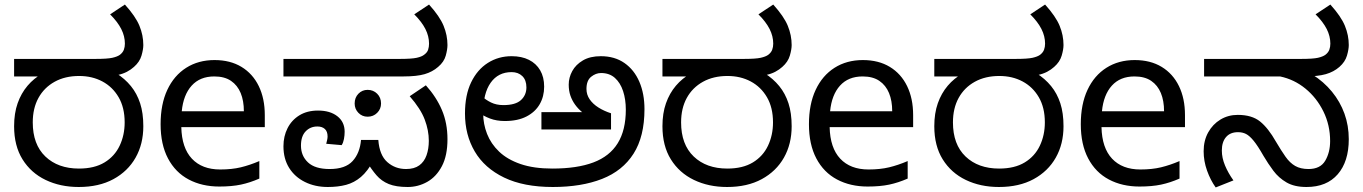

<svg xmlns="http://www.w3.org/2000/svg" viewBox="-20 -810 5991 844"><path d="M326 12Q245 12 180.5 -19Q116 -50 79 -109.5Q42 -169 42 -255Q42 -312 57.5 -356Q73 -400 101 -433Q129 -466 168 -488L186 -474H42V-551H398Q452 -551 474 -556Q496 -561 507 -569Q520 -579 524.5 -591.5Q529 -604 529 -618Q529 -651 513 -682.5Q497 -714 464 -747L529 -790Q576 -738 593 -696.5Q610 -655 610 -612Q610 -593 602 -565.5Q594 -538 569 -516Q556 -504 538 -494.5Q520 -485 496 -480L491 -488Q529 -464 555.5 -431.5Q582 -399 596 -356Q610 -313 610 -255Q610 -177 576 -117Q542 -57 478.5 -22.5Q415 12 326 12ZM327 -69Q395 -69 439.5 -96Q484 -123 506 -169.5Q528 -216 528 -272Q528 -337 501.5 -382.5Q475 -428 430 -452Q385 -476 328 -476Q266 -476 220 -450.5Q174 -425 149 -379.5Q124 -334 124 -272Q124 -175 179.5 -122Q235 -69 327 -69Z M923 -546Q992 -546 1041.5 -516Q1091 -486 1117.5 -431.5Q1144 -377 1144 -304V-251H777Q779 -160 823.5 -112.5Q868 -65 948 -65Q999 -65 1038.5 -74.5Q1078 -84 1120 -102V-25Q1079 -7 1039 1.5Q999 10 944 10Q868 10 809.5 -21Q751 -52 718.5 -113.5Q686 -175 686 -264Q686 -352 715.5 -415Q745 -478 798.5 -512Q852 -546 923 -546ZM922 -474Q859 -474 822.5 -433.5Q786 -393 779 -321H1052Q1052 -367 1038 -401Q1024 -435 995.5 -454.5Q967 -474 922 -474Z M1421 12Q1365 12 1320.5 -10Q1276 -32 1251 -72Q1226 -112 1226 -167Q1226 -211 1244 -246.5Q1262 -282 1296 -303Q1330 -324 1378 -324Q1431 -324 1463 -299Q1495 -274 1495 -231Q1495 -215 1492 -199Q1489 -183 1482 -172L1414 -178Q1416 -186 1418 -194.5Q1420 -203 1420 -210Q1420 -232 1408 -243Q1396 -254 1375 -254Q1344 -254 1323.5 -232.5Q1303 -211 1303 -170Q1303 -125 1334 -96Q1365 -67 1429 -67Q1498 -67 1530 -102Q1562 -137 1567 -195H1643Q1648 -128 1682.5 -97.5Q1717 -67 1765 -67Q1801 -67 1823 -83Q1845 -99 1855 -127.5Q1865 -156 1865 -191Q1865 -237 1847 -284.5Q1829 -332 1781 -387L1852 -435Q1898 -384 1922.5 -326.5Q1947 -269 1947 -198Q1947 -126 1922.5 -79.5Q1898 -33 1858 -10.5Q1818 12 1772 12Q1721 12 1689 -1Q1657 -14 1635 -39.5Q1613 -65 1591 -101L1622 -105Q1596 -57 1566.5 -32Q1537 -7 1501.5 2.5Q1466 12 1421 12ZM1596 -297Q1572 -297 1555.5 -314Q1539 -331 1539 -355Q1539 -381 1555.5 -398Q1572 -415 1596 -415Q1621 -415 1638 -398Q1655 -381 1655 -355Q1655 -331 1638 -314Q1621 -297 1596 -297ZM1226 -474V-551H1736Q1790 -551 1812 -556Q1834 -561 1844 -569Q1858 -579 1862 -591.5Q1866 -604 1866 -618Q1866 -651 1850 -682.5Q1834 -714 1801 -747L1866 -790Q1913 -738 1930 -696.5Q1947 -655 1947 -612Q1947 -593 1939.5 -565.5Q1932 -538 1906 -516Q1881 -494 1846.5 -484Q1812 -474 1754 -474Z M2408 -69Q2517 -69 2588.5 -96Q2660 -123 2695.5 -180.5Q2731 -238 2731 -328Q2731 -373 2719 -409.5Q2707 -446 2683 -467.5Q2659 -489 2622 -489Q2599 -489 2578.5 -472.5Q2558 -456 2558 -419Q2558 -394 2572 -373.5Q2586 -353 2610.5 -337.5Q2635 -322 2666 -312V-241H2360V-317H2539Q2521 -332 2508 -350Q2495 -368 2487.5 -389.5Q2480 -411 2480 -438Q2480 -469 2495.5 -497.5Q2511 -526 2542.5 -544.5Q2574 -563 2621 -563Q2682 -563 2725 -533Q2768 -503 2790.5 -450.5Q2813 -398 2813 -330Q2813 -210 2765 -134.5Q2717 -59 2626.5 -23.5Q2536 12 2410 12Q2282 12 2196 -29.5Q2110 -71 2067 -144Q2024 -217 2024 -311Q2024 -392 2051 -448Q2078 -504 2124.5 -533.5Q2171 -563 2229 -563Q2273 -563 2305 -547Q2337 -531 2354.5 -501Q2372 -471 2372 -429Q2372 -386 2352.5 -352Q2333 -318 2294.5 -298Q2256 -278 2199 -278Q2163 -278 2134 -289Q2105 -300 2084.5 -316Q2064 -332 2050 -348L2074 -414Q2083 -402 2099 -386.5Q2115 -371 2138.5 -359.5Q2162 -348 2193 -348Q2246 -348 2270 -370Q2294 -392 2294 -426Q2294 -458 2276 -475.5Q2258 -493 2229 -493Q2170 -493 2137 -446.5Q2104 -400 2104 -315V-311Q2104 -265 2121 -221.5Q2138 -178 2174 -143.5Q2210 -109 2268 -89Q2326 -69 2408 -69Z M3176 12Q3095 12 3030.5 -19Q2966 -50 2929 -109.5Q2892 -169 2892 -255Q2892 -312 2907.5 -356Q2923 -400 2951 -433Q2979 -466 3018 -488L3036 -474H2892V-551H3248Q3302 -551 3324 -556Q3346 -561 3357 -569Q3370 -579 3374.5 -591.5Q3379 -604 3379 -618Q3379 -651 3363 -682.5Q3347 -714 3314 -747L3379 -790Q3426 -738 3443 -696.5Q3460 -655 3460 -612Q3460 -593 3452 -565.5Q3444 -538 3419 -516Q3406 -504 3388 -494.5Q3370 -485 3346 -480L3341 -488Q3379 -464 3405.5 -431.5Q3432 -399 3446 -356Q3460 -313 3460 -255Q3460 -177 3426 -117Q3392 -57 3328.5 -22.5Q3265 12 3176 12ZM3177 -69Q3245 -69 3289.5 -96Q3334 -123 3356 -169.5Q3378 -216 3378 -272Q3378 -337 3351.5 -382.5Q3325 -428 3280 -452Q3235 -476 3178 -476Q3116 -476 3070 -450.5Q3024 -425 2999 -379.5Q2974 -334 2974 -272Q2974 -175 3029.5 -122Q3085 -69 3177 -69Z M3773 -546Q3842 -546 3891.5 -516Q3941 -486 3967.5 -431.5Q3994 -377 3994 -304V-251H3627Q3629 -160 3673.5 -112.5Q3718 -65 3798 -65Q3849 -65 3888.5 -74.5Q3928 -84 3970 -102V-25Q3929 -7 3889 1.5Q3849 10 3794 10Q3718 10 3659.5 -21Q3601 -52 3568.5 -113.5Q3536 -175 3536 -264Q3536 -352 3565.5 -415Q3595 -478 3648.5 -512Q3702 -546 3773 -546ZM3772 -474Q3709 -474 3672.5 -433.5Q3636 -393 3629 -321H3902Q3902 -367 3888 -401Q3874 -435 3845.5 -454.5Q3817 -474 3772 -474Z M4371 12Q4290 12 4225.5 -19Q4161 -50 4124 -109.5Q4087 -169 4087 -255Q4087 -312 4102.5 -356Q4118 -400 4146 -433Q4174 -466 4213 -488L4231 -474H4087V-551H4443Q4497 -551 4519 -556Q4541 -561 4552 -569Q4565 -579 4569.5 -591.5Q4574 -604 4574 -618Q4574 -651 4558 -682.5Q4542 -714 4509 -747L4574 -790Q4621 -738 4638 -696.5Q4655 -655 4655 -612Q4655 -593 4647 -565.5Q4639 -538 4614 -516Q4601 -504 4583 -494.5Q4565 -485 4541 -480L4536 -488Q4574 -464 4600.5 -431.5Q4627 -399 4641 -356Q4655 -313 4655 -255Q4655 -177 4621 -117Q4587 -57 4523.5 -22.5Q4460 12 4371 12ZM4372 -69Q4440 -69 4484.5 -96Q4529 -123 4551 -169.5Q4573 -216 4573 -272Q4573 -337 4546.5 -382.5Q4520 -428 4475 -452Q4430 -476 4373 -476Q4311 -476 4265 -450.5Q4219 -425 4194 -379.5Q4169 -334 4169 -272Q4169 -175 4224.5 -122Q4280 -69 4372 -69Z M4968 -546Q5037 -546 5086.5 -516Q5136 -486 5162.5 -431.5Q5189 -377 5189 -304V-251H4822Q4824 -160 4868.5 -112.5Q4913 -65 4993 -65Q5044 -65 5083.5 -74.5Q5123 -84 5165 -102V-25Q5124 -7 5084 1.5Q5044 10 4989 10Q4913 10 4854.5 -21Q4796 -52 4763.5 -113.5Q4731 -175 4731 -264Q4731 -352 4760.5 -415Q4790 -478 4843.5 -512Q4897 -546 4968 -546ZM4967 -474Q4904 -474 4867.5 -433.5Q4831 -393 4824 -321H5097Q5097 -367 5083 -401Q5069 -435 5040.5 -454.5Q5012 -474 4967 -474Z M5723 12Q5670 12 5635.5 -8Q5601 -28 5577.5 -59.5Q5554 -91 5534 -125Q5509 -169 5491 -191Q5473 -213 5457.5 -221Q5442 -229 5422 -229Q5388 -229 5369.5 -207.5Q5351 -186 5351 -148Q5351 -116 5365 -82.5Q5379 -49 5402 -17L5324 14Q5301 -18 5286 -60Q5271 -102 5271 -145Q5271 -192 5291 -228Q5311 -264 5345 -284.5Q5379 -305 5421 -305Q5483 -305 5519 -276Q5555 -247 5589 -187Q5612 -148 5631 -121Q5650 -94 5673.5 -80.5Q5697 -67 5732 -67Q5784 -67 5805.5 -103.5Q5827 -140 5827 -190Q5827 -260 5797.5 -320Q5768 -380 5718.5 -420.5Q5669 -461 5607 -474H5273V-551H5698Q5752 -551 5773.5 -556Q5795 -561 5806 -569Q5819 -579 5823.5 -591.5Q5828 -604 5828 -618Q5828 -651 5812 -682.5Q5796 -714 5763 -747L5828 -790Q5875 -738 5892 -696.5Q5909 -655 5909 -612Q5909 -593 5901 -565.5Q5893 -538 5868 -516Q5843 -494 5808 -484Q5773 -474 5715 -474H5691L5748 -483Q5799 -451 5835 -407Q5871 -363 5890 -310.5Q5909 -258 5909 -198Q5909 -100 5860.5 -44Q5812 12 5723 12Z"/></svg>

Font: lkannada05
Style: Book
Weight: 400
Designer: Jelle Bosma - Monotype Design Team
Foundry: Monotype Imaging Inc.
Version: Version 2.003